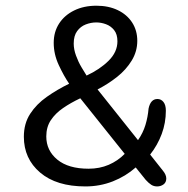

<svg xmlns="http://www.w3.org/2000/svg" viewBox="-20 -645 659 672"><path d="M63.5 -166.5Q63.5 -212.5 85.5 -246.5Q107.5 -280.5 143.8 -306Q180 -331.5 222 -352Q203.5 -379 185.8 -417Q168 -455 168 -495Q168 -533.5 187 -562.8Q206 -592 239.8 -608.5Q273.5 -625 317.5 -625Q360 -625 392.2 -609.5Q424.5 -594 442.5 -566.2Q460.5 -538.5 460.5 -502Q460.5 -465 441 -433Q421.5 -401 390 -376Q358.5 -351 321.5 -332L463 -154.5Q480.5 -179.5 489 -207.5Q497.5 -235.5 500 -265Q507 -298.5 531 -298.5Q544 -298.5 552.2 -288Q560.5 -277.5 560.5 -257.5Q560.5 -215 546 -176Q531.5 -137 505.5 -104L549.5 -48.5Q562 -33.5 562 -20.5Q562 -6.5 552.2 0.5Q542.5 7.5 530 7.5Q518.5 7.5 509.5 1.8Q500.5 -4 490 -15.5L455 -59Q420 -28 374.8 -10.2Q329.5 7.5 279 7.5Q177.5 7.5 120.5 -41Q63.5 -89.5 63.5 -166.5ZM142 -167.5Q142 -118 180.8 -86.2Q219.5 -54.5 290 -54.5Q328.5 -54.5 360.5 -68.2Q392.5 -82 416.5 -106.5L261 -301Q228 -285.5 201 -267Q174 -248.5 158 -224.5Q142 -200.5 142 -167.5ZM238 -492.5Q238 -472.5 246 -450.5Q254 -428.5 265 -410Q276 -391.5 283 -380.5Q329.5 -402 360.2 -432.5Q391 -463 391 -500.5Q391 -525 379.5 -539.5Q368 -554 351 -560.2Q334 -566.5 317 -566.5Q298.5 -566.5 280.2 -559.5Q262 -552.5 250 -536.2Q238 -520 238 -492.5Z"/></svg>

Font: Sono ExtraLight Monospace
Style: Regular
Weight: 400
Version: Version 2.112